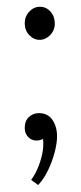

<svg xmlns="http://www.w3.org/2000/svg" viewBox="-20 -407 238 562"><path d="M91.7 134.6 71.1 119.5Q79.6 108.9 88.6 89.5Q97.5 70 103 46.4Q108.5 22.7 106 0Q100.8 2.2 96.3 3.3Q91.7 4.4 86.9 4.4Q72.2 4.4 62.3 -6.1Q52.4 -16.5 52.4 -32.3Q52.4 -53.2 64.7 -64.5Q77 -75.9 93.9 -75.9Q119.9 -75.9 133.5 -56.1Q147 -36.3 147 -7.3Q147 11.7 140.1 38.5Q133.1 65.3 120.6 91.3Q108.2 117.3 91.7 134.6ZM96.1 -290.4Q78.5 -290.4 65.5 -304.4Q52.4 -318.3 52.4 -338.5Q52.4 -359 65.8 -373.1Q79.2 -387.2 96.8 -387.2Q115.1 -387.2 127.8 -373.1Q140.4 -359 140.4 -338.5Q140.4 -318.3 126.9 -304.4Q113.3 -290.4 96.1 -290.4Z"/></svg>

Font: Parastoo
Style: Regular
Weight: 400
Foundry: Saber Rastikerdar (saber.rastikerdar@gmail.com)
Version: Version 3.000